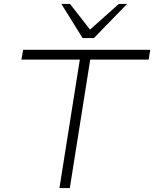

<svg xmlns="http://www.w3.org/2000/svg" viewBox="-20 -959 786 979"><path d="M283 0 387 -655H89L98 -705H746L738 -655H440L336 0ZM401 -765 293 -939H337L439 -808L586 -939H628L459 -765Z"/></svg>

Font: Nunito Sans 7pt SemiExpanded ExtraLight
Style: Italic
Weight: 250
Width: 6
Italic angle: -9°
Designer: Vernon Adams
Foundry: Vernon Adams
Version: Version 3.101;gftools[0.9.27]